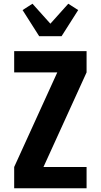

<svg xmlns="http://www.w3.org/2000/svg" viewBox="-20 -1009 540 1029"><path d="M56 0V-114L287 -621H56V-735H444V-621L213 -114H444V0ZM190 -815 101 -955 154 -989 250 -882 346 -989 399 -955 310 -815Z"/></svg>

Font: Iosevka SS18 Heavy
Style: Regular
Weight: 900
Monospace: yes
Designer: Belleve Invis
Foundry: Belleve Invis
Version: Version 25.1.1; ttfautohint (v1.8.4)